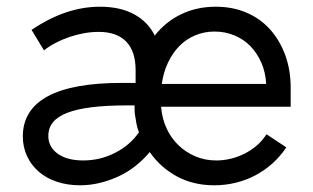

<svg xmlns="http://www.w3.org/2000/svg" viewBox="-20 -546 931 572"><path d="M219 6Q248 6 277 -1Q306 -8 333 -20.5Q360 -33 383.5 -51.5Q407 -70 426 -93Q458 -47 507 -20.5Q556 6 618 6Q651 6 682 -1.5Q713 -9 740.5 -23.5Q768 -38 791.5 -59Q815 -80 833 -107L774 -146Q751 -110 710 -89Q669 -68 624 -68Q591 -68 562.5 -80Q534 -92 512 -113Q490 -134 476.5 -163Q463 -192 460 -227V-228H846V-284Q846 -338 829.5 -382.5Q813 -427 784 -459Q755 -491 714 -508.5Q673 -526 623 -526Q566 -526 519.5 -503.5Q473 -481 441 -440Q421 -481 379.5 -503.5Q338 -526 278 -526Q227 -526 176.5 -509Q126 -492 74 -457L111 -396Q143 -421 187.5 -436Q232 -451 274 -451Q328 -451 356 -422Q384 -393 384 -337Q384 -333 384 -318.5Q384 -304 384 -299Q384 -299 384 -299Q384 -299 384 -299H342Q269 -299 214 -289Q159 -279 122 -259Q85 -239 66.5 -209Q48 -179 48 -140Q48 -108 60.5 -81Q73 -54 95.5 -34.5Q118 -15 149.5 -4.5Q181 6 219 6ZM462 -296Q467 -331 480.5 -359.5Q494 -388 514 -408.5Q534 -429 561 -440.5Q588 -452 619 -452Q651 -452 678.5 -440.5Q706 -429 726 -408.5Q746 -388 758.5 -359.5Q771 -331 773 -296ZM394 -152Q368 -114 323.5 -91Q279 -68 228 -68Q180 -68 152 -88Q124 -108 124 -141Q124 -165 138 -182Q152 -199 180.5 -210Q209 -221 253 -226.5Q297 -232 357 -232H381Q381 -224 381 -218Q381 -212 382 -205Q384 -191 386.5 -177.5Q389 -164 394 -152Z"/></svg>

Font: Fixel Variable
Style: Regular
Weight: 100
Width: 3
Designer: AlfaBravo + MacPaw
Foundry: Kyrylo Tkachov, Marchela Mozhyna, Serhii Makarenko, Maria Weinstein, Zakhar Kryvoshyya
Version: Version 1.211